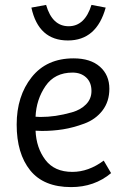

<svg xmlns="http://www.w3.org/2000/svg" viewBox="-20 -749 495 783"><path d="M280 -511Q170 -511 109 -434Q48 -357 48 -241Q48 -123 103 -54.5Q158 14 270 14Q365 14 433 -43L403 -94Q341 -48 275 -48Q202 -48 165 -97Q128 -146 125 -216Q129 -216 137.5 -215.5Q146 -215 151 -215Q195 -215 236.5 -221.5Q278 -228 324 -245Q370 -262 398 -298.5Q426 -335 426 -387Q426 -443 387.5 -477Q349 -511 280 -511ZM353 -378Q353 -346 331 -323.5Q309 -301 273.5 -291Q238 -281 207 -276.5Q176 -272 145 -272Q141 -272 134.5 -272.5Q128 -273 125 -273Q128 -343 165.5 -398Q203 -453 276 -453Q310 -453 331.5 -433Q353 -413 353 -378ZM353 -729 411 -718Q374 -584 257 -584Q137 -584 108 -718L168 -729Q193 -642 260 -642Q326 -642 353 -729Z"/></svg>

Font: BreeCF
Style: Light
Weight: 300
Designer: Veronika Burian, Jos Scaglione
Foundry: TypeTogether
Version: Version 0.0.2